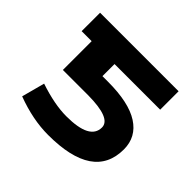

<svg xmlns="http://www.w3.org/2000/svg" viewBox="-135 -672 834 834"><g transform="rotate(45 282.0 -255.5)"><path d="M253.9 -101.6Q397.5 -101.6 397.5 -176.8Q397.5 -232.4 255.9 -233.4H100.6V-410.2H39.1V-523.4H521.5V-410.2H241.2V-335.9H275.4Q403.3 -335.9 467.8 -294.4Q532.2 -252.9 532.2 -176.8Q532.2 11.7 254.9 11.7Q160.2 11.7 56.6 -27.3L85 -133.8Q180.7 -101.6 253.9 -101.6Z"/></g></svg>

Font: Nasu
Style: Bold
Weight: 700
Designer: Ryoko NISHIZUKA (kana &amp; ideographs); Paul D. Hunt (Latin, Greek &amp; Cyrillic); Wenlong ZHANG (bopomofo); Sandoll C
Version: Version 2014.1215